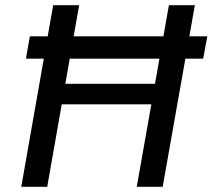

<svg xmlns="http://www.w3.org/2000/svg" viewBox="-20 -720 819 740"><path d="M80 -494 95 -580H779L763 -494ZM507 0 631 -700H731L607 0ZM62 0 185 -700H285L162 0ZM200 -318 214 -397H599L584 -318Z"/></svg>

Font: DM Sans 16pt Medium
Style: Italic
Weight: 500
Italic angle: -10°
Version: Version 4.004;gftools[0.9.30]